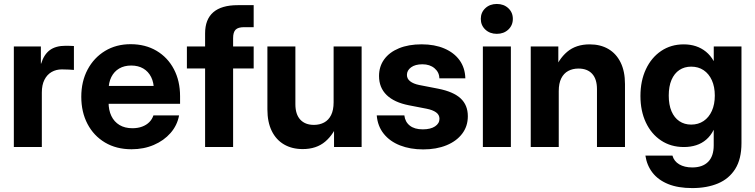

<svg xmlns="http://www.w3.org/2000/svg" viewBox="-20 -754 3875 985"><path d="M51 0V-515.6H189.7V-427.7H191.1Q205.3 -474.3 235.5 -496.8Q265.7 -519.2 316.7 -519.2Q329.5 -519.2 340.1 -518.8Q350.7 -518.3 359.2 -517.9V-395.3Q351.5 -396 333.6 -397Q315.7 -398 297.4 -398Q268 -398 244.6 -384.6Q221.3 -371.1 208 -344.7Q194.6 -318.3 194.6 -279.4V0Z M654.9 11.7Q576.9 11.7 518.8 -22.8Q460.7 -57.4 428.8 -118.3Q397 -179.2 397 -257.4Q397 -336.2 429.4 -397.1Q461.8 -458 518.9 -492.7Q576 -527.3 650.1 -527.3Q725.9 -527.3 783.1 -493.4Q840.3 -459.5 872 -399.3Q903.8 -339 903.8 -260.3V-221.5H448.3V-313.3H834.4L769.5 -291.6Q769.5 -330.6 755.3 -358.9Q741.1 -387.2 715.1 -402.5Q689.1 -417.8 653 -417.8Q617.4 -417.8 591.4 -402.5Q565.4 -387.2 551.2 -358.9Q537 -330.6 537 -291.6V-228.8Q537 -189 551.3 -159.1Q565.7 -129.1 593.1 -112.6Q620.5 -96.2 659.2 -96.2Q687.3 -96.2 709.2 -104.4Q731.1 -112.5 745.9 -127.4Q760.6 -142.2 767.1 -161.9H898.7Q889.2 -110.8 855 -71.7Q820.8 -32.6 769.1 -10.5Q717.4 11.7 654.9 11.7Z M1281.4 -515.6V-402.7H938.8V-515.6ZM1032.2 0V-582.6Q1032.2 -654.7 1074.2 -691.1Q1116.3 -727.5 1199.6 -727.5Q1225.4 -727.5 1248.8 -727.5Q1272.3 -727.5 1281.4 -727.5V-614.6Q1275.2 -614.6 1259.2 -614.6Q1243.3 -614.6 1232.2 -614.6Q1201.6 -614.6 1188.7 -601.7Q1175.9 -588.9 1175.9 -558.3V0Z M1532.8 10.8Q1478.1 10.8 1437.3 -12.9Q1396.4 -36.7 1374.1 -82.2Q1351.8 -127.7 1351.8 -192.7V-515.6H1495.4V-219.1Q1495.4 -167.5 1520.4 -140.4Q1545.4 -113.3 1590.3 -113.3Q1620 -113.3 1642.9 -125.6Q1665.7 -137.8 1678.6 -163.5Q1691.5 -189.3 1691.5 -229.2V-515.6H1835.2V0H1693.7V-134.2H1718.2Q1693.6 -65.9 1648.5 -27.6Q1603.3 10.8 1532.8 10.8Z M2151.2 12.5Q2084.4 12.5 2032.2 -8.1Q1980 -28.6 1948.7 -67.7Q1917.3 -106.8 1912.8 -161.9H2054.4Q2058.3 -128.4 2082.6 -109.4Q2106.9 -90.4 2148.7 -90.4Q2189 -90.4 2211.8 -105.6Q2234.6 -120.8 2234.6 -144.7Q2234.6 -165.1 2217.1 -177.6Q2199.6 -190.2 2167.8 -196.4L2077.4 -213.9Q2002.5 -228.6 1963.5 -266.5Q1924.5 -304.5 1924.5 -364Q1924.5 -413 1951.1 -449.6Q1977.7 -486.1 2026.8 -506.3Q2075.9 -526.6 2142.9 -526.6Q2209.8 -526.6 2259.6 -505.2Q2309.5 -483.9 2337.7 -445Q2365.8 -406 2367.3 -352.1H2234Q2233.6 -383.1 2209.4 -403.6Q2185.3 -424.2 2147.1 -424.2Q2110 -424.2 2088.8 -408.5Q2067.6 -392.8 2067.6 -369.8Q2067.6 -349.8 2084.2 -337Q2100.8 -324.1 2130.3 -318L2228.1 -299Q2306.3 -283.5 2343.2 -249.1Q2380.1 -214.7 2380.1 -157.8Q2380.1 -106.2 2351 -68Q2322 -29.7 2270.3 -8.6Q2218.7 12.5 2151.2 12.5Z M2457.2 0V-515.6H2600.9V0ZM2528.8 -580.4Q2493.2 -580.4 2469.9 -602.2Q2446.6 -624.1 2446.6 -657.2Q2446.6 -690.2 2469.9 -712Q2493.2 -733.7 2528.8 -733.7Q2564.4 -733.7 2587.7 -712Q2611 -690.2 2611 -657.2Q2611 -624.1 2587.7 -602.2Q2564.4 -580.4 2528.8 -580.4Z M2846.5 -286.5V0H2702.8V-515.6H2844.3V-381.4H2819.8Q2844.4 -449.9 2889.7 -488.2Q2935 -526.4 3005.2 -526.4Q3060.4 -526.4 3101 -502.7Q3141.6 -478.9 3163.9 -433.5Q3186.3 -388.1 3186.3 -322.9V0H3042.6V-296.5Q3042.6 -348.4 3017.9 -375.3Q2993.1 -402.3 2947.7 -402.3Q2918 -402.3 2895.1 -390Q2872.3 -377.8 2859.4 -352.2Q2846.5 -326.6 2846.5 -286.5Z M3531.5 210.9Q3458.4 210.9 3407.4 190.1Q3356.4 169.2 3327.4 131.7Q3298.4 94.1 3291 44.1H3429.7Q3437.8 73.3 3464.6 89.1Q3491.5 105 3531.5 105Q3584.4 105 3613 76.1Q3641.5 47.2 3641.5 -8.4V-87.4H3641Q3625.9 -57.3 3603.1 -37.8Q3580.4 -18.2 3551.5 -9Q3522.6 0.3 3488.7 0.3Q3421.6 0.3 3371.3 -33.3Q3321 -66.8 3293.3 -125.9Q3265.6 -185 3265.6 -261.5Q3265.6 -339.2 3293.7 -399Q3321.8 -458.8 3371.9 -492.6Q3422.1 -526.4 3487.7 -526.4Q3521.3 -526.4 3549.9 -517Q3578.4 -507.6 3601.7 -488.7Q3625 -469.7 3641.2 -441.1H3641.7V-515.6H3783.9V-20Q3783.9 61.7 3752 112.5Q3720.1 163.4 3663.2 187.2Q3606.3 210.9 3531.5 210.9ZM3525.9 -114.8Q3562.4 -114.8 3589.7 -133.2Q3616.9 -151.6 3632 -185.1Q3647.1 -218.7 3647.1 -263.6Q3647.1 -308.8 3632 -342.2Q3616.9 -375.6 3589.7 -393.9Q3562.4 -412.1 3525.9 -412.1Q3491.3 -412.1 3465.3 -394.8Q3439.3 -377.4 3425 -344.2Q3410.8 -311 3410.8 -263.6Q3410.8 -216.4 3425 -183.1Q3439.3 -149.8 3465.3 -132.3Q3491.3 -114.8 3525.9 -114.8Z"/></svg>

Font: Inter Khmer Looped
Style: Regular
Weight: 400
Designer: Rasmus Andersson, Sovichet Tep
Foundry: Anagata Design
Version: Version 1.000